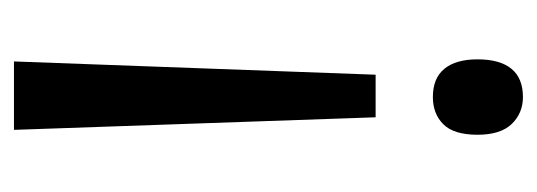

<svg xmlns="http://www.w3.org/2000/svg" viewBox="-267 -314 769 275"><g transform="rotate(90 117.5 -176.5)"><path d="M87 -330H148L166 188H68ZM173 -476Q173 -442 158 -427Q143 -412 119 -412Q92 -412 78.5 -428.5Q65 -445 65 -476Q65 -508 78.5 -524.5Q92 -541 119 -541Q142 -541 157.5 -525Q173 -509 173 -476Z"/></g></svg>

Font: Noto Sans Arabic ExtraCondensed
Style: Regular
Weight: 400
Width: 2
Designer: Monotype Design Team, Nadine Chahine, Nizar Qandah and Khaled Hosny
Foundry: Monotype Imaging Inc.
Version: Version 2.012